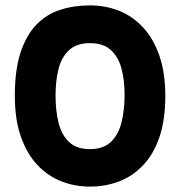

<svg xmlns="http://www.w3.org/2000/svg" viewBox="-20 -691 668 712"><path d="M314 1Q257 1 206.5 -19Q156 -39 117.5 -80.5Q79 -122 57 -185.5Q35 -249 35 -335Q35 -431 56 -495.5Q77 -560 114.5 -599Q152 -638 203 -654.5Q254 -671 314 -671Q371 -671 421.5 -651Q472 -631 510.5 -589.5Q549 -548 571 -484.5Q593 -421 593 -335Q593 -246 571 -182Q549 -118 510 -77.5Q471 -37 421 -18Q371 1 314 1ZM313 -138Q363 -138 391 -164.5Q419 -191 430.5 -237Q442 -283 442 -339Q442 -394 430.5 -437Q419 -480 391 -505.5Q363 -531 313 -531Q264 -531 236 -505Q208 -479 197 -435Q186 -391 186 -336Q186 -281 197 -236Q208 -191 236 -164.5Q264 -138 313 -138Z"/></svg>

Font: Josefin Sans Thin
Style: Bold
Weight: 700
Version: Version 2.000